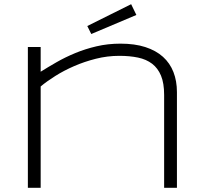

<svg xmlns="http://www.w3.org/2000/svg" viewBox="-20 -895 973 915"><path d="M762.2 0V-442.9Q762.2 -498.5 747.3 -534.4Q732.4 -570.3 704.8 -591.3Q677.2 -612.3 637.7 -620.6Q598.1 -628.9 548.8 -628.9Q491.7 -628.9 436.8 -615Q381.8 -601.1 333 -579.8Q284.2 -558.6 243.2 -532.7Q202.1 -506.8 173.8 -482.9V0H112.8V-670.9H173.8V-553.2Q208 -574.7 249.3 -598.4Q290.5 -622.1 338.1 -641.8Q385.7 -661.6 439.9 -674.3Q494.1 -687 554.2 -687Q622.1 -687 672.6 -670.7Q723.1 -654.3 756.6 -624.3Q790 -594.2 806.6 -551.5Q823.2 -508.8 823.2 -456.1V0ZM629.9 -823.7 415 -732.9 396 -771 605 -875Z"/></svg>

Font: Syncopate
Style: Regular
Weight: 400
Width: 7
Version: Version 001.001